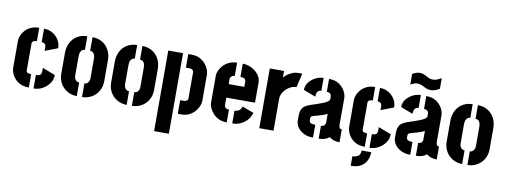

<svg xmlns="http://www.w3.org/2000/svg" viewBox="-73 -1190 4756 1805"><g transform="rotate(10 2305.5 -287.5)"><path d="M216 0Q167 0 133.5 -16.5Q100 -33 79 -58Q58 -83 48.5 -109.5Q39 -136 39 -155V-417Q39 -437 49 -463Q59 -489 80.5 -513.5Q102 -538 135.5 -554Q169 -570 215 -570V-442Q198 -442 187.5 -437.5Q177 -433 173 -427Q169 -421 169 -415V-155Q169 -145 174 -139Q179 -133 189.5 -130.5Q200 -128 216 -127ZM261 1V-128Q279 -128 290.5 -131.5Q302 -135 308 -144.5Q314 -154 314 -172V-205L436 -158Q437 -115 411.5 -78.5Q386 -42 345.5 -20Q305 2 261 1ZM302 -365V-398Q302 -415 297 -424Q292 -433 282.5 -437Q273 -441 261 -441V-570Q306 -570 343 -548.5Q380 -527 402 -491Q424 -455 424 -412Z M674 1Q638 1 605.5 -12Q573 -25 548 -49Q523 -73 508.5 -107Q494 -141 494 -183V-379Q494 -421 507 -456Q520 -491 544 -516.5Q568 -542 601 -556Q634 -570 674 -570V-440Q659 -440 648.5 -432Q638 -424 632 -409Q626 -394 626 -373V-188Q626 -171 632 -157.5Q638 -144 649 -136.5Q660 -129 674 -129ZM724 1V-129Q738 -129 749 -136.5Q760 -144 766 -157.5Q772 -171 772 -188V-373Q772 -394 766.5 -409Q761 -424 750 -432Q739 -440 724 -440V-570Q764 -570 797 -556Q830 -542 854 -516.5Q878 -491 891 -456Q904 -421 904 -379V-183Q904 -141 889.5 -107Q875 -73 850 -49Q825 -25 792.5 -12Q760 1 724 1Z M1150 1Q1114 1 1081.5 -12Q1049 -25 1024 -49Q999 -73 984.5 -107Q970 -141 970 -183V-379Q970 -421 983 -456Q996 -491 1020 -516.5Q1044 -542 1077 -556Q1110 -570 1150 -570V-440Q1135 -440 1124.5 -432Q1114 -424 1108 -409Q1102 -394 1102 -373V-188Q1102 -171 1108 -157.5Q1114 -144 1125 -136.5Q1136 -129 1150 -129ZM1200 1V-129Q1214 -129 1225 -136.5Q1236 -144 1242 -157.5Q1248 -171 1248 -188V-373Q1248 -394 1242.5 -409Q1237 -424 1226 -432Q1215 -440 1200 -440V-570Q1240 -570 1273 -556Q1306 -542 1330 -516.5Q1354 -491 1367 -456Q1380 -421 1380 -379V-183Q1380 -141 1365.5 -107Q1351 -73 1326 -49Q1301 -25 1268.5 -12Q1236 1 1200 1Z M1638 0V-130H1672Q1690 -130 1698.5 -136.5Q1707 -143 1709.5 -149.5Q1712 -156 1712 -157V-413Q1712 -414 1709.5 -420.5Q1707 -427 1698.5 -433.5Q1690 -440 1672 -440H1638V-570H1672Q1716 -570 1748.5 -553Q1781 -536 1802 -511Q1823 -486 1833.5 -459.5Q1844 -433 1844 -415V-155Q1844 -137 1833.5 -110.5Q1823 -84 1802 -59Q1781 -34 1748.5 -17Q1716 0 1672 0ZM1447 199V-570H1588V199Z M2105 0Q2061 0 2027.5 -16.5Q1994 -33 1972 -58Q1950 -83 1939 -109Q1928 -135 1928 -155V-417Q1928 -437 1939 -463Q1950 -489 1972.5 -513.5Q1995 -538 2028 -554Q2061 -570 2104 -570V-444Q2091 -444 2081.5 -438Q2072 -432 2066.5 -424Q2061 -416 2061 -408V-358H2210V-407Q2210 -423 2202 -431Q2194 -439 2182 -441.5Q2170 -444 2158 -444V-570Q2199 -570 2239.5 -551Q2280 -532 2307.5 -498Q2335 -464 2335 -418V-229H2061V-155Q2061 -148 2065 -140.5Q2069 -133 2078.5 -128Q2088 -123 2105 -123ZM2158 0V-122Q2179 -122 2193 -129Q2207 -136 2215 -147.5Q2223 -159 2227 -173L2336 -132Q2329 -100 2305 -69.5Q2281 -39 2243.5 -19.5Q2206 0 2158 0Z M2416 0V-570H2552V-507Q2564 -522 2584.5 -537.5Q2605 -553 2632 -564Q2659 -575 2689 -575Q2698 -575 2707 -575Q2716 -575 2725 -575L2694 -441Q2658 -441 2625.5 -420.5Q2593 -400 2572.5 -369Q2552 -338 2552 -305V0Z M2929 0Q2876 0 2838 -20Q2800 -40 2780 -70.5Q2760 -101 2760 -132V-183Q2760 -193 2762.5 -210.5Q2765 -228 2776 -248Q2787 -268 2814 -282Q2830 -291 2856.5 -300Q2883 -309 2912 -318.5Q2941 -328 2967 -338.5Q2993 -349 3009.5 -360.5Q3026 -372 3026 -385V-408Q3026 -419 3021.5 -427.5Q3017 -436 3007.5 -441.5Q2998 -447 2982 -447V-570Q3040 -570 3078 -544.5Q3116 -519 3135 -483Q3154 -447 3154 -417V-156Q3154 -150 3158.5 -137Q3163 -124 3182 -124V0Q3150 0 3125.5 -8.5Q3101 -17 3084 -32Q3065 -16 3040 -8Q3015 0 2983 0V-123Q3001 -123 3010 -130Q3019 -137 3022.5 -146.5Q3026 -156 3026 -163V-245Q3010 -236 2989 -228Q2968 -220 2946 -214.5Q2924 -209 2907.5 -204Q2891 -199 2884 -196Q2871 -190 2871 -173V-159Q2871 -147 2875.5 -139Q2880 -131 2892.5 -127Q2905 -123 2929 -123ZM2883 -383 2767 -427Q2767 -468 2791.5 -500Q2816 -532 2853.5 -551Q2891 -570 2930 -570V-447Q2915 -447 2904.5 -440Q2894 -433 2888.5 -419Q2883 -405 2883 -383Z M3324 199V108Q3351 108 3375.5 94.5Q3400 81 3400 40H3492Q3492 78 3476.5 114.5Q3461 151 3424.5 175Q3388 199 3324 199ZM3423 0Q3374 0 3340.5 -16.5Q3307 -33 3286 -58Q3265 -83 3255.5 -109.5Q3246 -136 3246 -155V-417Q3246 -437 3256 -463Q3266 -489 3287.5 -513.5Q3309 -538 3342.5 -554Q3376 -570 3422 -570V-442Q3405 -442 3394.5 -437.5Q3384 -433 3380 -427Q3376 -421 3376 -415V-155Q3376 -145 3381 -139Q3386 -133 3396.5 -130.5Q3407 -128 3423 -127ZM3468 1V-128Q3486 -128 3497.5 -131.5Q3509 -135 3515 -144.5Q3521 -154 3521 -172V-205L3643 -158Q3644 -115 3618.5 -78.5Q3593 -42 3552.5 -20Q3512 2 3468 1ZM3509 -365V-398Q3509 -415 3504 -424Q3499 -433 3489.5 -437Q3480 -441 3468 -441V-570Q3513 -570 3550 -548.5Q3587 -527 3609 -491Q3631 -455 3631 -412Z M3940 -632Q3914 -632 3893 -642Q3872 -652 3852.5 -662Q3833 -672 3809 -672Q3796 -672 3779.5 -667Q3763 -662 3743 -650V-752Q3764 -764 3781.5 -769Q3799 -774 3813 -774Q3839 -774 3859 -764Q3879 -754 3899 -743.5Q3919 -733 3944 -733Q3961 -733 3980 -739.5Q3999 -746 4024 -761V-660Q3999 -644 3978 -638Q3957 -632 3940 -632ZM3857 0Q3804 0 3766 -20Q3728 -40 3708 -70.5Q3688 -101 3688 -132V-183Q3688 -193 3690.5 -210.5Q3693 -228 3704 -248Q3715 -268 3742 -282Q3758 -291 3784.5 -300Q3811 -309 3840 -318.5Q3869 -328 3895 -338.5Q3921 -349 3937.5 -360.5Q3954 -372 3954 -385V-408Q3954 -419 3949.5 -427.5Q3945 -436 3935.5 -441.5Q3926 -447 3910 -447V-570Q3968 -570 4006 -544.5Q4044 -519 4063 -483Q4082 -447 4082 -417V-156Q4082 -150 4086.5 -137Q4091 -124 4110 -124V0Q4078 0 4053.5 -8.5Q4029 -17 4012 -32Q3993 -16 3968 -8Q3943 0 3911 0V-123Q3929 -123 3938 -130Q3947 -137 3950.5 -146.5Q3954 -156 3954 -163V-245Q3938 -236 3917 -228Q3896 -220 3874 -214.5Q3852 -209 3835.5 -204Q3819 -199 3812 -196Q3799 -190 3799 -173V-159Q3799 -147 3803.5 -139Q3808 -131 3820.5 -127Q3833 -123 3857 -123ZM3811 -383 3695 -427Q3695 -468 3719.5 -500Q3744 -532 3781.5 -551Q3819 -570 3858 -570V-447Q3843 -447 3832.5 -440Q3822 -433 3816.5 -419Q3811 -405 3811 -383Z M4353 1Q4317 1 4284.5 -12Q4252 -25 4227 -49Q4202 -73 4187.5 -107Q4173 -141 4173 -183V-379Q4173 -421 4186 -456Q4199 -491 4223 -516.5Q4247 -542 4280 -556Q4313 -570 4353 -570V-440Q4338 -440 4327.5 -432Q4317 -424 4311 -409Q4305 -394 4305 -373V-188Q4305 -171 4311 -157.5Q4317 -144 4328 -136.5Q4339 -129 4353 -129ZM4403 1V-129Q4417 -129 4428 -136.5Q4439 -144 4445 -157.5Q4451 -171 4451 -188V-373Q4451 -394 4445.5 -409Q4440 -424 4429 -432Q4418 -440 4403 -440V-570Q4443 -570 4476 -556Q4509 -542 4533 -516.5Q4557 -491 4570 -456Q4583 -421 4583 -379V-183Q4583 -141 4568.5 -107Q4554 -73 4529 -49Q4504 -25 4471.5 -12Q4439 1 4403 1Z"/></g></svg>

Font: Stick No Bills ExtraLight ExtraBold
Style: Regular
Weight: 800
Version: Version 2.000